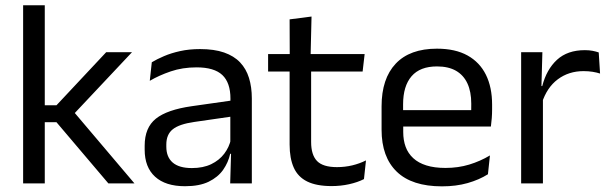

<svg xmlns="http://www.w3.org/2000/svg" viewBox="-20 -682 2265 714"><path d="M480 0H383L190 -227.5H138.5V-290.5H190L375 -488H471L249.5 -252.5V-272ZM146.5 0H66V-662.5H146.5Z M916.5 0H836L839.5 -118.5L836.5 -131V-286.5L837 -315Q837 -374.5 806.8 -403Q776.5 -431.5 711 -431.5Q658.5 -431.5 614.8 -416.5Q571 -401.5 537 -381.5L544.5 -450.5Q563.5 -462 589.8 -473.2Q616 -484.5 649.8 -492Q683.5 -499.5 724 -499.5Q776.5 -499.5 813.2 -486.8Q850 -474 872.8 -450Q895.5 -426 906 -392Q916.5 -358 916.5 -316ZM668 10.5Q595.5 10.5 556.8 -24.8Q518 -60 518 -125.5V-140Q518 -207.5 559.8 -240.8Q601.5 -274 692.5 -287L847 -309L851.5 -250L702.5 -228.5Q646.5 -220.5 622.5 -201.2Q598.5 -182 598.5 -144.5V-136.5Q598.5 -98 622.2 -77.5Q646 -57 693.5 -57Q735.5 -57 765.5 -71.5Q795.5 -86 814 -110.5Q832.5 -135 839 -165L851.5 -110H836Q829 -78 809.8 -50.5Q790.5 -23 756 -6.2Q721.5 10.5 668 10.5Z M1213.5 10Q1157 10 1122.5 -7Q1088 -24 1072.5 -58.5Q1057 -93 1057 -144.5V-452.5H1137V-154Q1137 -106 1159 -83.2Q1181 -60.5 1233 -60.5Q1262.5 -60.5 1289.8 -67Q1317 -73.5 1341 -85.5L1333.5 -16Q1310 -4 1278.5 3Q1247 10 1213.5 10ZM1328.5 -416H977V-481H1336ZM1135 -473H1057.5L1057 -610L1138.5 -620.5Z M1623.5 11Q1512 11 1455.5 -43.5Q1399 -98 1399 -199.5V-286.5Q1399 -389.5 1451.5 -445.2Q1504 -501 1605 -501Q1673 -501 1718.5 -475.8Q1764 -450.5 1787 -404Q1810 -357.5 1810 -293V-275Q1810 -259 1808.8 -243Q1807.5 -227 1805.5 -211.5H1731Q1732 -235.5 1732.2 -257Q1732.5 -278.5 1732.5 -296.5Q1732.5 -341 1718.2 -371.8Q1704 -402.5 1675.8 -418.8Q1647.5 -435 1605 -435Q1542 -435 1510.5 -398.5Q1479 -362 1479 -294V-247.5L1479.5 -237.5V-191Q1479.5 -160.5 1488.5 -136Q1497.5 -111.5 1516.8 -93.8Q1536 -76 1565.8 -66.8Q1595.5 -57.5 1636.5 -57.5Q1684 -57.5 1725 -70Q1766 -82.5 1802 -104L1794.5 -34Q1762 -13.5 1719 -1.2Q1676 11 1623.5 11ZM1788.5 -211.5H1441.5V-272.5H1788.5Z M1995 -298.5 1976.5 -361 1996.5 -362Q2012.5 -424 2051.5 -459.8Q2090.5 -495.5 2155 -495.5Q2171 -495.5 2183.8 -493Q2196.5 -490.5 2206.5 -487L2211.5 -408.5Q2199 -412.5 2183.8 -415Q2168.5 -417.5 2150 -417.5Q2095 -417.5 2054.2 -387Q2013.5 -356.5 1995 -298.5ZM1999 0H1918V-488H1997L1993 -344L1999 -338Z"/></svg>

Font: Anek Devanagari
Style: Regular
Weight: 400
Designer: Kailash Malviya (Devanagari) & Yesha Goshar (Latin)
Foundry: Ek Type
Version: Version 1.003